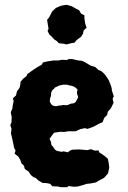

<svg xmlns="http://www.w3.org/2000/svg" viewBox="-20 -762 534 803"><path d="M234 21 223 18 199 17 190 7 176 4 158 3 141 -7 129 -18 120 -21 109 -30 100 -44 84 -55 80 -69 69 -80 65 -93 56 -108 41 -119 45 -132 39 -144 35 -164 30 -187 26 -203 28 -224 23 -239 28 -250 29 -273 25 -292 32 -309 33 -320 37 -339 34 -351 47 -363 51 -380 62 -395 65 -409 66 -420 76 -432 91 -444 95 -453 108 -462 122 -472 141 -484 154 -491 160 -501 177 -505 203 -509H224L239 -512L261 -511L266 -515H282L308 -509L322 -508L335 -502L347 -495L358 -488L378 -482L391 -470L406 -463L420 -449L426 -440L434 -428L442 -409L447 -394L448 -383L456 -359L451 -349L455 -332L450 -322L443 -308L431 -295L428 -281L416 -269L409 -251L393 -244L371 -232L346 -223L335 -226L316 -222L296 -213H281H266L248 -210L234 -211L206 -207L197 -195L187 -181L193 -169L195 -156L202 -148L210 -136L218 -131L238 -127L246 -129L264 -125L271 -131L282 -136L310 -137L336 -135L344 -134L361 -138L376 -132L392 -133L395 -125L417 -110L431 -98L434 -84L437 -62L432 -37L426 -30L415 -18L394 -7L381 1L360 5L342 7L327 12L305 18L289 19L266 16L261 21ZM209 -318H217L229 -321H236L244 -323L259 -322L269 -325L278 -329L289 -330L297 -336L301 -344L307 -355L302 -371V-379L305 -386L298 -394L289 -400L280 -403L270 -405L259 -408H246L230 -405L223 -402L210 -396L205 -390L198 -384L194 -374L193 -361L190 -352L188 -339L191 -331L198 -322ZM257 -576 248 -579 226 -581 218 -590 207 -597 196 -609 186 -618 179 -633 183 -641 179 -666 177 -679 186 -690 198 -714 214 -729 235 -738 258 -742 280 -736 294 -728 311 -719 319 -705 333 -698V-686L336 -665L342 -646L330 -635L327 -621L319 -608L301 -595L291 -583L281 -582Z"/></svg>

Font: Winky Rough
Style: Bold
Weight: 700
Designer: Simon Atzbach
Foundry: typofactur
Version: Version 1.206; ttfautohint (v1.8.4.7-5d5b)